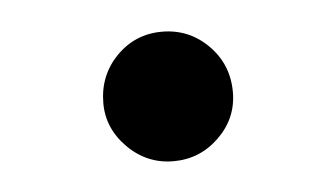

<svg xmlns="http://www.w3.org/2000/svg" viewBox="-28 -171 384 220"><g transform="rotate(-5 164.5 -60.5)"><path d="M90 -59Q90 -91 111.5 -113Q133 -135 164 -135Q195 -135 217 -113Q239 -91 239 -59Q239 -29 217 -7.5Q195 14 164.5 14Q134 14 112 -8Q90 -30 90 -59Z"/></g></svg>

Font: GenRyuMin TW M
Style: Regular
Weight: 500
Version: Version 1.501;PS 1;hotconv 16.6.51;makeotf.lib2.5.65220